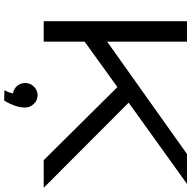

<svg xmlns="http://www.w3.org/2000/svg" viewBox="-18 -722 933 938"><g transform="rotate(90 449.0 -253.5)"><path d="M898 0H763L406 -360L184 -200V0H84V-700H184V-310L733 -700H879L482 -415ZM506 93Q505 119 496.5 142Q488 165 480 179Q472 193 472 193L421 192Q421 192 427 180.5Q433 169 437 150Q415 147 400.5 130Q386 113 386 90Q386 66 403.5 48Q421 30 446 30Q471 30 488.5 48.5Q506 67 506 93Z"/></g></svg>

Font: Bruno Ace SC
Style: Regular
Weight: 400
Version: Version 1.100; ttfautohint (v1.8.4.7-5d5b);gftools[0.9.27]